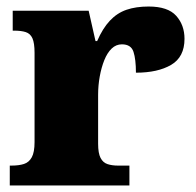

<svg xmlns="http://www.w3.org/2000/svg" viewBox="-20 -569 601 589"><path d="M10 0V-61H15Q38 -61 53.5 -66Q69 -71 77.5 -86.5Q86 -102 86 -133V-407Q86 -437 79.5 -451.5Q73 -466 59 -470.5Q45 -475 23 -475H19V-536H252L273 -443H278Q295 -482 317 -505.5Q339 -529 368 -539Q397 -549 436 -549Q495 -549 520.5 -520.5Q546 -492 546 -450Q546 -394 505 -370Q464 -346 397 -346Q397 -387 389.5 -410Q382 -433 354 -433Q336 -433 322.5 -420Q309 -407 300 -384.5Q291 -362 286 -334.5Q281 -307 281 -278V-128Q281 -99 288.5 -84.5Q296 -70 310 -65.5Q324 -61 342 -61H377V0Z"/></svg>

Font: Noto Serif Gujarati Black
Style: Regular
Weight: 900
Version: Version 2.102